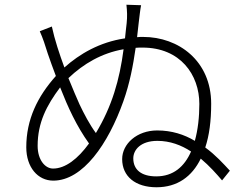

<svg xmlns="http://www.w3.org/2000/svg" viewBox="-20 -791 1040 811"><path d="M566 -696C569 -719 572 -750 576 -769L514 -771C517 -743 518 -722 515 -693C512 -673 511 -652 508 -629C400 -613 316 -563 252 -506C231 -563 211 -623 199 -679L148 -659C161 -630 171 -600 182 -564C191 -537 203 -505 216 -470C139 -384 91 -287 91 -169C91 -84 140 -28 205 -28C330 -28 437 -183 501 -363C528 -439 542 -513 553 -589C562 -590 571 -590 582 -590C742 -590 822 -475 822 -352C822 -296 816 -243 803 -196C758 -223 705 -240 644 -240C558 -240 496 -183 496 -119C496 -46 552 0 641 0C729 0 791 -45 828 -121C865 -90 895 -56 918 -29L951 -70C924 -99 891 -136 847 -168C864 -219 872 -280 872 -353C872 -534 734 -635 585 -635C576 -635 567 -635 559 -634ZM502 -583C485 -453 453 -342 385 -229C358 -266 335 -310 316 -350C304 -377 288 -414 269 -461C333 -522 410 -567 502 -583ZM204 -79C171 -79 139 -115 139 -175C139 -273 177 -346 234 -422C267 -338 303 -259 356 -185C309 -120 256 -79 204 -79ZM640 -46C576 -46 543 -75 543 -122C543 -158 574 -196 645 -196C698 -196 746 -178 787 -151C759 -87 712 -46 640 -46Z"/></svg>

Font: Spoqa Han Sans Neo Light
Style: Regular
Weight: 300
Designer: [Spoqa Han Sans Neo] Dong-huui Kim  Younghwa Kang  Yujin Lee  [Noto Sans] Ryoko NISHIZUKA  (kana & ideographs); Paul D. 
Foundry: Spoqa (http://www.spoqa-han-sans.com)
Version: Version 1.000